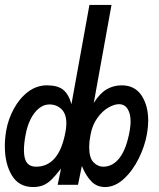

<svg xmlns="http://www.w3.org/2000/svg" viewBox="-20 -745 640 774"><path d="M-0.5 -155.5Q-0.5 -186.5 5 -218.5Q13 -264.5 35.8 -306.5Q58.5 -348.5 93 -374.8Q127.5 -401 169.5 -401Q212.5 -401 234.8 -383Q257 -365 268 -325L340.5 -725H429.5L358 -330Q382 -368.5 409.8 -384.8Q437.5 -401 470.5 -401Q523.5 -401 550.5 -360.2Q577.5 -319.5 577.5 -258Q577.5 -234.5 572.5 -205.5Q564 -156 539.2 -106Q514.5 -56 478.8 -23.5Q443 9 403.5 9Q370.5 9 348.5 -13.5Q326.5 -36 310 -76L294.5 0H212.5L226 -65.5Q203.5 -36.5 188.2 -21.5Q173 -6.5 155.5 1.2Q138 9 113.5 9Q56 9 27.8 -38Q-0.5 -85 -0.5 -155.5ZM244.5 -216.5Q247.5 -234 247.5 -247.5Q247.5 -286 227.8 -305Q208 -324 179 -324Q156.5 -324 136.8 -308Q117 -292 103 -263.8Q89 -235.5 83 -200.5Q76.5 -166 76.5 -139.5Q76.5 -104.5 88.8 -88.8Q101 -73 125 -73Q219.5 -73 244.5 -216.5ZM503 -218.5Q506.5 -241.5 506.5 -254.5Q506.5 -286.5 494.5 -305.8Q482.5 -325 459.5 -325Q440.5 -325 416.2 -311Q392 -297 371.8 -268.5Q351.5 -240 344.5 -199.5Q339.5 -174 339.5 -152.5Q339.5 -108.5 357 -90.8Q374.5 -73 396 -73Q435 -73 462.5 -109.2Q490 -145.5 503 -218.5Z"/></svg>

Font: JuliaMono
Style: Bold Italic
Weight: 700
Italic angle: -9°
Monospace: yes
Designer: cormullion
Foundry: corm
Version: Version 0.057; ttfautohint (v1.8.4)